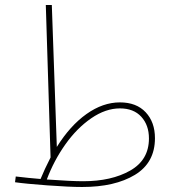

<svg xmlns="http://www.w3.org/2000/svg" viewBox="-20 -734 684 767"><path d="M599 -182Q599 -84 519 -35.5Q439 13 308 13Q257 13 169 6.5Q81 0 40 -6L43 -29Q93 -23 142 -19Q158 -58 182 -105L163 -714H187L207 -147Q260 -232 325.5 -278.5Q391 -325 459 -325Q525 -325 562 -285.5Q599 -246 599 -182ZM575 -181Q575 -234 544.5 -267.5Q514 -301 459 -301Q402 -301 344.5 -261.5Q287 -222 241 -157Q195 -92 167 -17Q265 -10 312 -10Q425 -10 500 -52.5Q575 -95 575 -181Z"/></svg>

Font: Noto Sans Arabic CondThin
Style: Regular
Weight: 250
Width: 3
Designer: Nadine Chahine
Foundry: Monotype Imaging Inc.
Version: Version 1.001